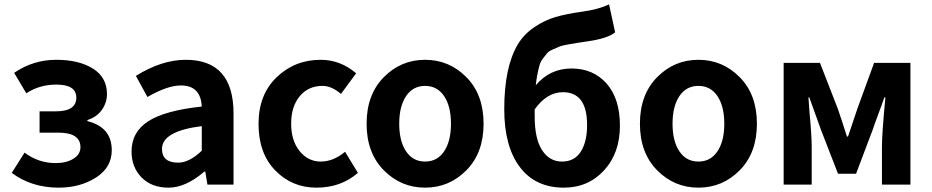

<svg xmlns="http://www.w3.org/2000/svg" viewBox="-20 -849 4286 883"><path d="M250 14Q125 14 34 -54L93 -147Q157 -99 236 -99Q285 -99 317.5 -119Q350 -139 350 -172Q350 -239 248 -239H162V-337H237Q331 -337 331 -400Q331 -460 239 -460Q162 -460 101 -420L45 -514Q133 -574 238 -574Q343 -574 407.5 -533.5Q472 -493 472 -416Q472 -378 449 -344.5Q426 -311 382 -297V-292Q494 -264 494 -158Q494 -79 421.5 -32.5Q349 14 250 14Z M920 -60Q834 14 755.5 14Q677 14 631 -33Q585 -80 585 -152Q585 -242 662 -291.5Q739 -341 908 -359Q903 -456 812 -456Q750 -456 658 -403L605 -500Q724 -574 834 -574Q1054 -574 1054 -327V0H934L924 -60ZM799 -101Q851 -101 908 -156V-269Q725 -246 725 -164Q725 -101 799 -101Z M1626 -54Q1548 14 1435.5 14Q1323 14 1246 -65Q1169 -144 1169 -279Q1169 -414 1252.5 -494Q1336 -574 1455 -574Q1545 -574 1618 -512L1548 -417Q1505 -454 1463 -454Q1398 -454 1358.5 -406.5Q1319 -359 1319 -280.5Q1319 -202 1358 -154Q1397 -106 1455 -106Q1513 -106 1567 -151Z M2125 -66Q2046 14 1935 14Q1824 14 1745 -66Q1666 -146 1666 -280Q1666 -414 1745 -494Q1824 -574 1935 -574Q2046 -574 2125 -494Q2204 -414 2204 -280Q2204 -146 2125 -66ZM1847.5 -153Q1879 -106 1935 -106Q1991 -106 2022.5 -153Q2054 -200 2054 -280Q2054 -360 2022.5 -407Q1991 -454 1935 -454Q1879 -454 1847.5 -407Q1816 -360 1816 -280Q1816 -200 1847.5 -153Z M2439 -313Q2439 -211 2473 -158.5Q2507 -106 2564.5 -106Q2622 -106 2651 -151.5Q2680 -197 2680 -274Q2680 -425 2569 -425Q2495 -425 2439 -346ZM2573 14Q2442 14 2370.5 -81Q2299 -176 2299 -347Q2299 -541 2362 -646Q2391 -693 2438 -724.5Q2485 -756 2534 -770.5Q2583 -785 2658.5 -795.5Q2734 -806 2781 -829L2809 -700Q2774 -672 2683 -659Q2573 -643 2556 -636Q2539 -629 2521 -621Q2503 -613 2495.5 -603.5Q2488 -594 2477 -580Q2466 -566 2461 -548Q2449 -504 2444 -457Q2509 -534 2608.5 -534Q2708 -534 2769.5 -465Q2831 -396 2831 -270.5Q2831 -145 2758 -65.5Q2685 14 2573 14Z M3382 -66Q3303 14 3192 14Q3081 14 3002 -66Q2923 -146 2923 -280Q2923 -414 3002 -494Q3081 -574 3192 -574Q3303 -574 3382 -494Q3461 -414 3461 -280Q3461 -146 3382 -66ZM3104.5 -153Q3136 -106 3192 -106Q3248 -106 3279.5 -153Q3311 -200 3311 -280Q3311 -360 3279.5 -407Q3248 -454 3192 -454Q3136 -454 3104.5 -407Q3073 -360 3073 -280Q3073 -200 3104.5 -153Z M3584 0V-560H3751L3833 -349Q3838 -334 3853 -289.5Q3868 -245 3875 -221H3880Q3917 -330 3923 -349L4000 -560H4167V0H4036V-173Q4036 -236 4052 -401H4047Q4038 -374 4018.5 -322Q3999 -270 3993 -251L3917 -50H3834L3756 -251Q3748 -274 3729 -326Q3710 -378 3702 -401H3698Q3699 -381 3703 -331Q3713 -225 3713 -173V0Z"/></svg>

Font: Swei Fan Sans CJK TC
Style: Bold
Weight: 700
Version: Version 2.130